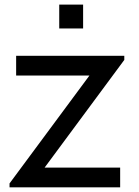

<svg xmlns="http://www.w3.org/2000/svg" viewBox="-20 -801 593 821"><path d="M233.3 -781.2V-679.2H335.4V-781.2ZM493.8 -84.4H170.8L511.5 -544.8V-562.5H49V-478.1H362.5L20.8 -16.7V0H493.8Z"/></svg>

Font: Manrope3 Medium
Style: Regular
Weight: 500
Width: 4
Designer: Mikhail Sharanda
Foundry: Mikhail Sharanda
Version: Version 3.000;PS 003.000;hotconv 1.0.88;makeotf.lib2.5.64775